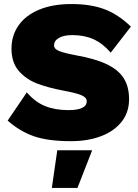

<svg xmlns="http://www.w3.org/2000/svg" viewBox="-20 -690 685 952"><path d="M629 -558 529 -429Q489 -475 443.5 -495.5Q398 -516 339 -516Q296 -516 272 -502Q248 -488 248 -465Q248 -447 273 -437Q298 -427 356 -416Q452 -399 509.5 -371.5Q567 -344 593.5 -302Q620 -260 620 -198Q620 -132 582 -85Q544 -38 479 -14Q414 10 332 10Q218 10 148 -14.5Q78 -39 18 -92L113 -232Q153 -185 202.5 -164.5Q252 -144 319 -144Q410 -144 410 -188Q410 -207 383.5 -218Q357 -229 298 -240Q218 -255 163.5 -276Q109 -297 73 -338.5Q37 -380 37 -449Q37 -514 72 -564Q107 -614 174 -642Q241 -670 334 -670Q429 -670 497.5 -644.5Q566 -619 629 -558ZM364 242H237L264 55H437Z"/></svg>

Font: Work Sans ExtraBold
Style: Regular
Weight: 800
Designer: Wei Huang
Foundry: Wei Huang
Version: Version 1.500